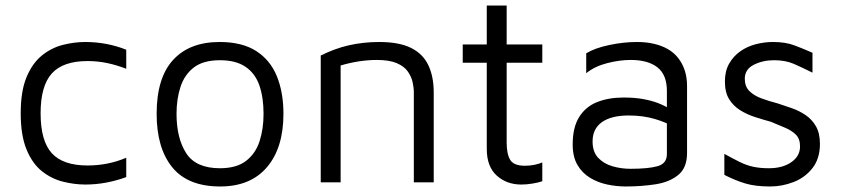

<svg xmlns="http://www.w3.org/2000/svg" viewBox="-20 -660 3043 695"><path d="M289 8Q249 8 207.5 -2.5Q166 -13 131.5 -40.5Q97 -68 76 -119Q55 -170 55 -250Q55 -330 76 -380.5Q97 -431 131.5 -459Q166 -487 207.5 -497.5Q249 -508 289 -508Q327 -508 364.5 -501Q402 -494 437 -480V-411Q404 -424 369 -431.5Q334 -439 297 -439Q208 -439 167.5 -394Q127 -349 127 -250Q127 -150 167.5 -105.5Q208 -61 297 -61Q334 -61 369 -68Q404 -75 437 -89V-19Q402 -6 364.5 1Q327 8 289 8Z M777 15Q660 15 603.5 -54.5Q547 -124 547 -248Q547 -378 606.5 -443Q666 -508 775 -508Q856 -508 907 -475.5Q958 -443 982 -384.5Q1006 -326 1006 -248Q1006 -125 946.5 -55Q887 15 777 15ZM776 -51Q836 -51 870.5 -77.5Q905 -104 919.5 -148.5Q934 -193 934 -248Q934 -307 919 -350.5Q904 -394 869 -418Q834 -442 776 -442Q716 -442 682 -416Q648 -390 633.5 -346Q619 -302 619 -248Q619 -160 654 -105.5Q689 -51 776 -51Z M1141 -459Q1165 -471 1190.5 -480.5Q1216 -490 1242.5 -496Q1269 -502 1296.5 -505Q1324 -508 1352 -508Q1425 -508 1468 -486.5Q1511 -465 1530.5 -424Q1550 -383 1550 -325V0H1478V-325Q1478 -343 1473.5 -363Q1469 -383 1456 -401.5Q1443 -420 1416 -431.5Q1389 -443 1344 -443Q1313 -443 1280 -438Q1247 -433 1213 -423V0H1141Z M1867 8Q1814 8 1778 -24.5Q1742 -57 1742 -121V-433H1655V-499H1742V-640H1814V-499H1943V-433H1814V-144Q1814 -102 1827 -81Q1840 -60 1880 -60Q1898 -60 1915 -63.5Q1932 -67 1943 -72V-4Q1929 1 1907.5 4.5Q1886 8 1867 8Z M2245 15Q2212 15 2178.5 8Q2145 1 2116.5 -16Q2088 -33 2070.5 -62.5Q2053 -92 2053 -137Q2053 -199 2076.5 -236.5Q2100 -274 2141.5 -290.5Q2183 -307 2237 -307Q2277 -307 2307.5 -301.5Q2338 -296 2361.5 -287Q2385 -278 2404 -266L2418 -200Q2395 -216 2351.5 -229Q2308 -242 2256 -242Q2193 -242 2159 -218Q2125 -194 2125 -148Q2125 -110 2145.5 -88.5Q2166 -67 2197.5 -58Q2229 -49 2262 -49Q2327 -49 2360.5 -58.5Q2394 -68 2394 -102V-331Q2394 -389 2360 -416Q2326 -443 2263 -443Q2223 -443 2178 -431.5Q2133 -420 2102 -395V-467Q2133 -486 2185 -497Q2237 -508 2286 -508Q2319 -508 2347 -501.5Q2375 -495 2397 -482.5Q2419 -470 2434.5 -450.5Q2450 -431 2458.5 -405.5Q2467 -380 2467 -348V-106Q2467 -53 2435.5 -27Q2404 -1 2353.5 7Q2303 15 2245 15Z M2768 15Q2714 15 2677.5 4Q2641 -7 2602 -27V-103Q2633 -86 2657 -74Q2681 -62 2706 -56.5Q2731 -51 2763 -51Q2813 -51 2844.5 -73Q2876 -95 2876 -130Q2876 -158 2860.5 -173Q2845 -188 2821 -198Q2797 -208 2771 -219Q2742 -227 2712.5 -236.5Q2683 -246 2658.5 -261.5Q2634 -277 2619 -301.5Q2604 -326 2604 -365Q2604 -403 2619.5 -430Q2635 -457 2660 -474.5Q2685 -492 2716 -500Q2747 -508 2778 -508Q2823 -508 2855 -496Q2887 -484 2921 -469V-397Q2883 -416 2853 -429Q2823 -442 2782 -442Q2741 -442 2708.5 -425.5Q2676 -409 2676 -375Q2676 -347 2692.5 -330.5Q2709 -314 2736 -304Q2763 -294 2794 -286Q2819 -278 2846 -268.5Q2873 -259 2896 -243.5Q2919 -228 2933.5 -203Q2948 -178 2948 -139Q2948 -86 2921 -51.5Q2894 -17 2852.5 -1Q2811 15 2768 15Z"/></svg>

Font: Maven Pro VF Beta
Style: Regular
Weight: 400
Designer: Joe Prince
Foundry: Joe Prince
Version: Version 2.002